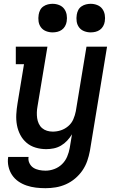

<svg xmlns="http://www.w3.org/2000/svg" viewBox="-20 -775 640 1008"><path d="M219 213Q193 213 168 210Q143 207 119.5 199Q96 191 76.5 177.5Q57 164 43.5 144Q30 124 24.5 99Q19 74 23 49H130Q127 66 134.5 81.5Q142 97 155 105.5Q168 114 185 117.5Q202 121 219 121Q242 121 265 112.5Q288 104 305.5 87Q323 70 332.5 47.5Q342 25 346 2L358 -70Q347 -52 332.5 -36.5Q318 -21 300 -10.5Q282 0 262 4Q242 8 223 8Q194 8 167 0Q140 -8 119.5 -25.5Q99 -43 86.5 -67Q74 -91 69 -118Q64 -145 65.5 -174Q67 -203 72 -232L106 -438H63V-530H229L177 -217Q174 -201 173.5 -185.5Q173 -170 175 -155Q177 -140 183.5 -126Q190 -112 201 -102.5Q212 -93 226.5 -88.5Q241 -84 257 -84Q279 -84 300 -91Q321 -98 338.5 -113Q356 -128 365 -149Q374 -170 378 -191L434 -530H542L452 17Q447 44 438 70Q429 96 413 119.5Q397 143 374.5 162Q352 181 326 192.5Q300 204 273 208.5Q246 213 219 213ZM456 -605Q438 -605 421.5 -611.5Q405 -618 395 -631.5Q385 -645 382.5 -662.5Q380 -680 383 -698Q385 -711 391 -722.5Q397 -734 408 -741.5Q419 -749 431.5 -752Q444 -755 456 -755Q474 -755 490.5 -748.5Q507 -742 517 -728.5Q527 -715 530 -697.5Q533 -680 530 -662Q528 -649 521.5 -637.5Q515 -626 504.5 -618.5Q494 -611 481.5 -608Q469 -605 456 -605ZM256 -605Q238 -605 221.5 -611.5Q205 -618 195 -631.5Q185 -645 182.5 -662.5Q180 -680 183 -698Q185 -711 191 -722.5Q197 -734 208 -741.5Q219 -749 231.5 -752Q244 -755 256 -755Q274 -755 290.5 -748.5Q307 -742 317 -728.5Q327 -715 330 -697.5Q333 -680 330 -662Q328 -649 321.5 -637.5Q315 -626 304.5 -618.5Q294 -611 281.5 -608Q269 -605 256 -605Z"/></svg>

Font: Iosevka Slab Semibold Extended
Style: Italic
Weight: 600
Width: 7
Italic angle: -9°
Monospace: yes
Designer: Belleve Invis
Foundry: Belleve Invis
Version: Version 11.1.0; ttfautohint (v1.8.3)